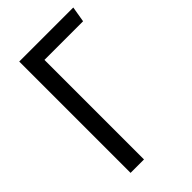

<svg xmlns="http://www.w3.org/2000/svg" viewBox="-210 -764 839 839"><g transform="rotate(-45 209.5 -344.0)"><path d="M413.1 -688 400.9 -615.2H162.1V0H79.1V-688Z"/></g></svg>

Font: Fira Sans Compressed Book
Style: Regular
Weight: 350
Width: 1
Designer: Carrois Corporate & Edenspiekermann AG
Foundry: Carrois Corporate GbR & Edenspiekermann AG
Version: Version 4.203;PS 004.203;hotconv 1.0.88;makeotf.lib2.5.64775